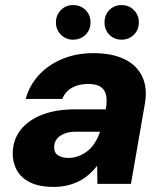

<svg xmlns="http://www.w3.org/2000/svg" viewBox="-20 -723 644 755"><path d="M191 12Q134 12 98 -6Q62 -24 45.5 -55Q29 -86 30 -124Q32 -176 62 -213.5Q92 -251 146 -272Q200 -293 275 -293H396Q402 -327 397 -349Q392 -371 375 -382Q358 -393 325 -393Q291 -393 264 -378.5Q237 -364 225 -334H81Q96 -388 133.5 -428.5Q171 -469 226 -491.5Q281 -514 347 -514Q420 -514 469 -490.5Q518 -467 539.5 -421.5Q561 -376 549 -311L495 0H363L362 -71Q348 -53 330.5 -37.5Q313 -22 291.5 -11Q270 0 245 6Q220 12 191 12ZM249 -102Q271 -102 291 -110Q311 -118 327 -131.5Q343 -145 354.5 -164Q366 -183 373 -204V-205H277Q252 -205 233 -197.5Q214 -190 203.5 -176.5Q193 -163 193 -145Q192 -123 208 -112.5Q224 -102 249 -102ZM267 -567Q239 -567 219.5 -586.5Q200 -606 200 -635Q200 -664 219.5 -683.5Q239 -703 267 -703Q297 -703 316.5 -683.5Q336 -664 336 -635Q336 -606 316.5 -586.5Q297 -567 267 -567ZM458 -567Q429 -567 410 -586.5Q391 -606 391 -635Q391 -664 410 -683.5Q429 -703 458 -703Q487 -703 506.5 -683.5Q526 -664 526 -635Q526 -606 506.5 -586.5Q487 -567 458 -567Z"/></svg>

Font: DM Sans 16pt Black
Style: Italic
Weight: 900
Italic angle: -10°
Version: Version 4.004;gftools[0.9.30]